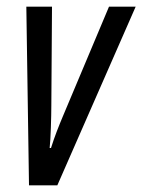

<svg xmlns="http://www.w3.org/2000/svg" viewBox="-20 -556 427 576"><path d="M67 0H152L387 -536H307L169 -208C156 -177 144 -147 133 -112H129C132 -139 134 -207 134 -239L136 -536H59Z"/></svg>

Font: Noto Sans ExtraCondensed
Style: Italic
Weight: 400
Width: 2
Italic angle: -12°
Designer: Monotype Design Team
Foundry: Monotype Imaging Inc.
Version: Version 2.013